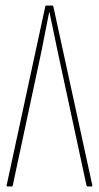

<svg xmlns="http://www.w3.org/2000/svg" viewBox="-20 -675 358 695"><path d="M7 0Q3 0 4 -4L144 -652Q145 -655 148 -655H169Q172 -655 173 -652L314 -5Q315 0 311 0H297Q294 0 293 -4L188 -492Q181 -527 173.5 -562Q166 -597 159 -631H158Q151 -597 144.5 -563Q138 -529 131 -494L26 -3Q25 0 22 0Z"/></svg>

Font: Sofia Sans Extra Condensed Thin
Style: Regular
Weight: 250
Version: Version 4.100